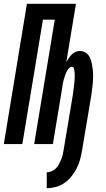

<svg xmlns="http://www.w3.org/2000/svg" viewBox="-34 -755 554 1006"><path d="M211 231V148Q223 148 236 142.5Q249 137 258.5 127.5Q268 118 274.5 106Q281 94 286 82Q291 70 294 57.5Q297 45 299 33L349 -266Q350 -274 350.5 -281Q351 -288 352.5 -295.5Q354 -303 354.5 -310.5Q355 -318 356 -325.5Q357 -333 357 -340Q357 -347 357.5 -354.5Q358 -362 357.5 -369Q357 -376 356 -383.5Q355 -391 352.5 -398Q350 -405 342 -405Q335 -405 328.5 -398.5Q322 -392 318 -385Q314 -378 311 -370.5Q308 -363 305.5 -355.5Q303 -348 301 -340.5Q299 -333 297 -325.5Q295 -318 294 -310.5Q293 -303 292 -295L243 0H145L253 -652H191L83 0H-14L107 -735H364L313 -427Q318 -438 325 -448.5Q332 -459 340.5 -468Q349 -477 360.5 -482.5Q372 -488 383 -488Q401 -488 415 -479Q429 -470 436 -455.5Q443 -441 446.5 -424.5Q450 -408 452 -391Q454 -374 454 -357Q454 -340 452.5 -322.5Q451 -305 448.5 -287.5Q446 -270 444 -253L396 33Q392 56 386 79.5Q380 103 368.5 125.5Q357 148 341 168.5Q325 189 304 203.5Q283 218 258.5 224.5Q234 231 211 231Z"/></svg>

Font: Iosevka Term Curly
Style: Bold Italic
Weight: 700
Italic angle: -9°
Designer: Belleve Invis
Foundry: Belleve Invis
Version: Version 32.3.0